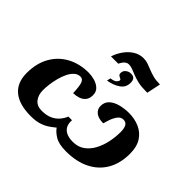

<svg xmlns="http://www.w3.org/2000/svg" viewBox="-201 -1208 1495 1495"><g transform="rotate(45 546.5 -460.5)"><path d="M411 -761Q425 -805 452.5 -844Q480 -883 518 -907Q556 -931 601 -931Q628 -931 652 -922.5Q676 -914 701.5 -903.5Q727 -893 759 -884.5Q791 -876 836 -876H835L811 -761H791Q742 -761 706.5 -769.5Q671 -778 644.5 -788.5Q618 -799 596.5 -807.5Q575 -816 554 -816Q538 -816 523 -805Q508 -794 491 -761ZM529 -637Q566 -642 579 -655Q592 -668 592 -679Q592 -687 583 -690.5Q574 -694 564.5 -700.5Q555 -707 555 -723Q555 -747 574 -762Q593 -777 616 -777Q642 -777 653.5 -763.5Q665 -750 665 -724Q665 -673 624 -644.5Q583 -616 522 -606ZM299 10Q170 10 104 -45Q38 -100 38 -205Q38 -313 82 -390Q126 -467 203 -508Q280 -549 378 -549Q410 -549 444 -539.5Q478 -530 502 -508Q526 -486 526 -448Q526 -412 508.5 -390.5Q491 -369 463.5 -360Q436 -351 405 -350Q402 -427 391 -454.5Q380 -482 355 -482Q326 -482 304 -462Q282 -442 266.5 -410Q251 -378 241 -340Q231 -302 226.5 -265.5Q222 -229 222 -201Q222 -148 249 -114Q276 -80 328 -80Q381 -80 416.5 -96.5Q452 -113 474 -139.5Q496 -166 508 -195H548Q545 -165 555 -139Q565 -113 593.5 -96.5Q622 -80 672 -80Q728 -80 768 -109Q808 -138 833 -185Q858 -232 869.5 -288Q881 -344 881 -399Q881 -437 869 -459.5Q857 -482 828 -482Q801 -482 783 -459Q765 -436 754 -405Q743 -374 737 -350Q681 -350 653.5 -373Q626 -396 626 -430Q626 -475 656 -501Q686 -527 731.5 -538Q777 -549 821 -549Q886 -549 938.5 -525.5Q991 -502 1021.5 -454Q1052 -406 1052 -330Q1052 -223 1007.5 -147Q963 -71 881 -30.5Q799 10 686 10Q607 10 565 -15.5Q523 -41 504 -70Q482 -51 454.5 -32.5Q427 -14 389.5 -2Q352 10 299 10Z"/></g></svg>

Font: Noto Serif Black
Style: Italic
Weight: 900
Italic angle: -12°
Designer: Monotype Design Team
Foundry: Monotype Imaging Inc.
Version: Version 2.013